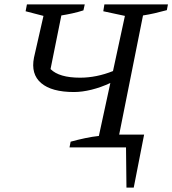

<svg xmlns="http://www.w3.org/2000/svg" viewBox="-20 -668 781 870"><path d="M315 -251Q214 -251 166.5 -291.5Q119 -332 134 -407L177 -596L96 -617L102 -648H364L358 -621Q333 -613 308 -607.5Q283 -602 258 -598L209 -355Q248 -316 343 -316Q417 -316 492 -346L546 -596L448 -617L453 -648H741L736 -622Q707 -614 680.5 -608Q654 -602 628 -598L520 -58H633L586 182H553L551 0H295L300 -26Q333 -35 366 -42Q399 -49 428 -52L480 -292Q437 -272 394.5 -261.5Q352 -251 315 -251Z"/></svg>

Font: Piazzolla
Style: Italic
Weight: 400
Italic angle: -11.3°
Designer: Juan Pablo del Peral
Foundry: Huerta Tipografica
Version: Version 1.330